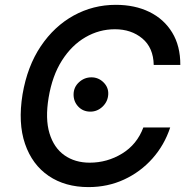

<svg xmlns="http://www.w3.org/2000/svg" viewBox="-20 -757 764 787"><path d="M719.1 -490.8H610.1Q608.7 -561.4 563.4 -599.3Q518.1 -637.1 451 -637.1Q386.7 -637.1 330.3 -604.4Q273.8 -571.7 234 -509.2Q194.2 -446.7 179.3 -356.9Q164.8 -269.9 182.9 -210.4Q201 -150.9 244.1 -120.6Q287.3 -90.2 347.7 -90.2Q419.4 -90.2 480.5 -127.5Q541.5 -164.8 567.5 -234.4H677.6Q653.8 -162.3 604.8 -107.2Q555.8 -52.2 488.6 -21.1Q421.5 9.9 343 9.9Q247.2 9.9 179.5 -36Q111.9 -82 82.6 -167.3Q53.3 -252.5 72.4 -370.4Q92 -485.4 147.2 -567.5Q202.4 -649.5 282.1 -693.4Q361.9 -737.2 454.5 -737.2Q532.7 -737.2 592.3 -708.1Q652 -679 685.7 -623.8Q719.5 -568.5 719.1 -490.8ZM350.5 -299.4Q320.3 -299.4 300.8 -320.1Q281.2 -340.9 281.6 -370.4Q282 -399.9 303.8 -419.9Q325.6 -440 354.8 -440Q383.5 -440 404.3 -419.4Q425.1 -398.8 423.7 -370.4Q422.2 -340.9 400.6 -320.1Q378.9 -299.4 350.5 -299.4Z"/></svg>

Font: Inter UI Medium
Style: Italic
Weight: 500
Italic angle: 9.39999°
Designer: Rasmus Andersson
Foundry: rsms
Version: 3.2;8d6f07862